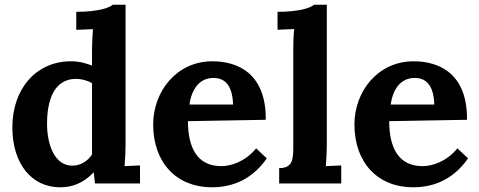

<svg xmlns="http://www.w3.org/2000/svg" viewBox="-20 -775 2024 811"><path d="M456.1 -754.9C442.4 -742.2 395 -725.1 302.2 -725.1V-648.9L372.6 -651.9C370.1 -621.6 368.7 -584 368.7 -564.5V-498C343.8 -507.3 316.9 -516.1 279.8 -516.1C131.3 -516.1 32.2 -398.4 32.2 -237.3C32.2 -82.5 114.3 16.1 233.9 16.1C283.2 16.1 330.6 0 375 -46.4H376L381.3 0H571.3V-76.2L506.3 -73.2C508.8 -103.5 510.3 -141.1 510.3 -160.6V-754.9ZM286.1 -75.2C209 -75.2 178.7 -166.5 178.7 -252.4C178.7 -346.7 205.6 -439.5 297.9 -441.9C327.1 -441.9 354.5 -433.1 368.7 -423.3V-122.6C351.1 -94.7 319.8 -75.2 286.1 -75.2Z M881.8 -445.8C928.7 -445.8 961.9 -416 964.4 -333.5H780.3C789.6 -399.9 823.2 -445.8 881.8 -445.8ZM1102.5 -269C1104.5 -461.9 987.8 -516.1 877 -516.1C726.1 -516.1 627 -389.2 627 -249C627 -86.9 727.1 16.1 874 16.1C941.9 16.1 1035.2 -2.9 1106.9 -106L1062 -148.4C1016.1 -92.3 955.6 -73.2 915 -73.2C811.5 -73.2 773.9 -153.8 773.9 -263.2Z M1360.4 -754.9H1306.2C1292.5 -742.2 1245.1 -725.1 1152.3 -725.1V-649.4L1222.7 -652.3C1219.2 -622.6 1218.8 -588.9 1218.8 -564.9V-153.8C1218.8 -100.6 1215.3 -64.9 1159.2 -64.9V0H1421.4V-76.2L1356.4 -73.2C1358.9 -103.5 1360.4 -141.1 1360.4 -160.6Z M1731.9 -445.8C1778.8 -445.8 1812 -416 1814.5 -333.5H1630.4C1639.6 -399.9 1673.3 -445.8 1731.9 -445.8ZM1952.6 -269C1954.6 -461.9 1837.9 -516.1 1727.1 -516.1C1576.2 -516.1 1477.1 -389.2 1477.1 -249C1477.1 -86.9 1577.1 16.1 1724.1 16.1C1792 16.1 1885.3 -2.9 1957 -106L1912.1 -148.4C1866.2 -92.3 1805.7 -73.2 1765.1 -73.2C1661.6 -73.2 1624 -153.8 1624 -263.2Z"/></svg>

Font: Parastoo
Style: Bold
Weight: 700
Foundry: Saber Rastikerdar (saber.rastikerdar@gmail.com)
Version: Version 2.0.1